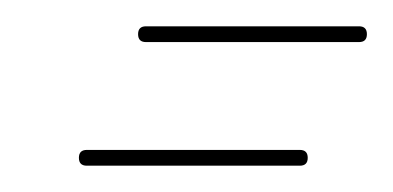

<svg xmlns="http://www.w3.org/2000/svg" viewBox="-20 -197 299 146"><path d="M46 -71Q40 -71 40 -77Q40 -83 46 -83Q87 -83 127.5 -83Q168 -83 208 -83Q208 -83 208 -83Q208 -83 208 -83Q214 -83 214 -77Q214 -71 208 -71Q168 -71 127.5 -71Q87 -71 46 -71Q46 -71 46 -71Q46 -71 46 -71ZM91 -165Q85 -165 85 -171Q85 -177 91 -177Q132 -177 172.5 -177Q213 -177 253 -177Q253 -177 253 -177Q253 -177 253 -177Q259 -177 259 -171Q259 -165 253 -165Q213 -165 172.5 -165Q132 -165 91 -165Q91 -165 91 -165Q91 -165 91 -165Z"/></svg>

Font: FRB American Cursive Thin
Style: Italic
Weight: 100
Italic angle: -25°
Version: Version 2.0;Modular Font Editor K font №1